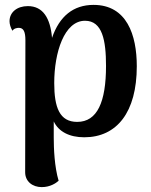

<svg xmlns="http://www.w3.org/2000/svg" viewBox="-20 -548 618 786"><path d="M363 -528C280 -528 223 -481 193 -393C186 -474 156 -523 94 -523C50 -523 19 -498 19 -461C19 -450 23 -435 31 -422C37 -432 50 -434 57 -434C76 -434 84 -419 84 -383L83 157C83 195 113 218 151 218C185 218 209 202 220 192C203 135 200 60 200 15V-51C220 -9 264 14 325 14C458 14 540 -88 540 -277C540 -405 499 -528 363 -528ZM296 -49C224 -49 202 -108 202 -208C202 -333 243 -463 328 -463C399 -463 414 -383 414 -278C414 -130 378 -49 296 -49Z"/></svg>

Font: Arima Koshi ExtraBold
Style: Regular
Weight: 800
Designer: Joana Correia and Natanael Gama
Foundry: NDISCOVER
Version: Version 1.019;PS 001.019;hotconv 1.0.88;makeotf.lib2.5.64775